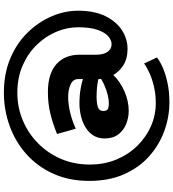

<svg xmlns="http://www.w3.org/2000/svg" viewBox="28 -735 890 986"><g transform="rotate(-90 473.0 -242.0)"><path d="M440 183Q366 183 294 157Q222 131 164 79.5Q106 28 71.5 -49Q37 -126 37 -229Q37 -332 74 -413.5Q111 -495 174.5 -551.5Q238 -608 319.5 -637.5Q401 -667 490 -667Q589 -667 667.5 -633.5Q746 -600 800 -544Q854 -488 882.5 -421Q911 -354 911 -286Q911 -202 883 -145.5Q855 -89 810.5 -60.5Q766 -32 715 -32Q664 -32 629.5 -54.5Q595 -77 577.5 -111.5Q560 -146 560 -180V-285Q560 -312 532.5 -324.5Q505 -337 468 -337Q433 -337 391.5 -327.5Q350 -318 305 -298L278 -394Q334 -417 385 -429Q436 -441 493 -441Q542 -441 578 -429.5Q614 -418 638 -396Q662 -374 673.5 -344.5Q685 -315 685 -279V-194Q685 -156 699.5 -135Q714 -114 739 -114Q760 -114 780 -131.5Q800 -149 813 -187Q826 -225 826 -286Q826 -343 802.5 -398.5Q779 -454 735 -499Q691 -544 629 -571Q567 -598 490 -598Q415 -598 348 -570Q281 -542 230 -491.5Q179 -441 150 -373.5Q121 -306 121 -226Q121 -152 146.5 -90Q172 -28 216.5 17.5Q261 63 317.5 88Q374 113 437 113Q481 113 520 104Q559 95 590 81Q621 67 640 53L671 119Q651 135 617.5 149.5Q584 164 539 173.5Q494 183 440 183ZM397 -26Q363 -26 330.5 -38.5Q298 -51 276.5 -78.5Q255 -106 255 -150Q255 -184 271 -208.5Q287 -233 313 -248.5Q339 -264 371 -271.5Q403 -279 435 -279Q477 -279 513 -272.5Q549 -266 585 -253V-176Q547 -186 520.5 -188.5Q494 -191 471 -191Q454 -191 436.5 -189Q419 -187 407.5 -180Q396 -173 396 -156Q396 -145 400.5 -138.5Q405 -132 414 -130Q423 -128 437 -128Q453 -128 477 -133.5Q501 -139 529.5 -151.5Q558 -164 585 -185L582 -106Q546 -69 496 -47.5Q446 -26 397 -26Z"/></g></svg>

Font: BioRhyme ExtraBold ExtraBold
Style: Regular
Weight: 800
Version: Version 1.600;gftools[0.9.33]